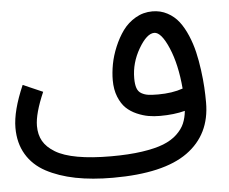

<svg xmlns="http://www.w3.org/2000/svg" viewBox="-203 -590 778 652"><g transform="rotate(-5 185.5 -263.5)"><path d="M418.5 -269Q411.6 -351.6 387.2 -408.7Q362.8 -465.8 338.9 -465.8Q313.5 -465.8 285.6 -418.2Q257.8 -370.6 257.8 -317.9Q257.8 -297.4 262.2 -284.7Q266.6 -272 277.3 -265.9Q288.1 -259.8 300.3 -258.1Q312.5 -256.3 334 -256.3Q382.3 -256.3 418.5 -269ZM338.9 -539.1Q366.7 -539.1 389.9 -526.6Q413.1 -514.2 428.7 -493.9Q444.3 -473.6 456.3 -445.3Q468.3 -417 475.1 -387.9Q481.9 -358.9 486.3 -325.9Q490.7 -293 492.2 -266.8Q493.7 -240.7 493.7 -214.8Q493.7 -106 411.6 -46.9Q329.6 12.2 157.2 12.2Q85.9 12.2 29.3 1Q-27.3 -10.3 -70.1 -33.2Q-112.8 -56.2 -135.7 -94.7Q-158.7 -133.3 -158.7 -185.5Q-158.7 -243.2 -121.6 -328.6L-54.2 -299.3Q-85.4 -227.5 -85.4 -185.5Q-85.4 -155.8 -73 -133.8Q-60.5 -111.8 -32.7 -95Q-4.9 -78.1 42.7 -69.6Q90.3 -61 157.2 -61Q217.3 -61 262.5 -67.6Q307.6 -74.2 335.9 -85.4Q364.3 -96.7 382.6 -114Q400.9 -131.3 408.9 -150.1Q417 -168.9 419.4 -192.9Q382.3 -183.1 334 -183.1Q314 -183.1 295.2 -186.3Q276.4 -189.5 255.6 -198.5Q234.9 -207.5 219.7 -221.9Q204.6 -236.3 194.6 -261Q184.6 -285.6 184.6 -317.9Q184.6 -343.3 189.9 -372.1Q195.3 -400.9 207.8 -430.7Q220.2 -460.4 237.5 -484.4Q254.9 -508.3 281.2 -523.7Q307.6 -539.1 338.9 -539.1Z"/></g></svg>

Font: AzarMehrMonospaced
Style: SansBold
Weight: 1
Designer: Amin Abedi
Version: Version 1.00